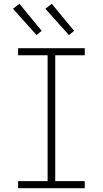

<svg xmlns="http://www.w3.org/2000/svg" viewBox="-20 -988 540 1008"><path d="M75 0V-37H230V-698H75V-735H425V-698H270V-37H425V0ZM342 -804 218 -942 252 -968 369 -826ZM172 -804 48 -942 82 -968 199 -826Z"/></svg>

Font: Iosevka Slab Extralight
Style: Regular
Weight: 200
Monospace: yes
Designer: Belleve Invis
Foundry: Belleve Invis
Version: Version 11.1.1; ttfautohint (v1.8.3)